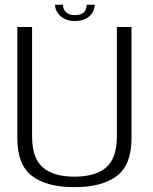

<svg xmlns="http://www.w3.org/2000/svg" viewBox="-20 -789 650 814"><path d="M295.5 4.5Q412.5 4.5 475 -42.8Q537.5 -90 537.5 -202.5V-674.5H475.5V-211.5Q475.5 -118 429.8 -79Q384 -40 295.5 -40Q207.5 -40 161.8 -79Q116 -118 116 -211.5V-674.5H53.5V-202.5Q53.5 -90 116 -42.8Q178.5 4.5 295.5 4.5ZM297 -700Q325 -700 343.8 -709.8Q362.5 -719.5 372 -735.2Q381.5 -751 381.5 -769H347.5Q347.5 -757.5 343 -747.2Q338.5 -737 327.5 -731Q316.5 -725 297 -725Q279.5 -725 268.5 -731.2Q257.5 -737.5 252.2 -747.2Q247 -757 247 -769H213.5Q213.5 -751 223.8 -735.2Q234 -719.5 252.5 -709.8Q271 -700 297 -700Z"/></svg>

Font: Anybody Light
Style: Regular
Weight: 300
Designer: Tyler Finck
Foundry: Etcetera Type Company
Version: Version 1.111; ttfautohint (v1.8.4)